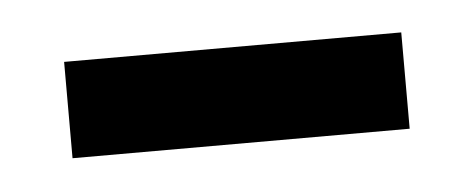

<svg xmlns="http://www.w3.org/2000/svg" viewBox="-24 -695 343 139"><g transform="rotate(-5 147.5 -626.0)"><path d="M270 -661V-591H25V-661Z"/></g></svg>

Font: Ek Mukta SemiBold
Style: Regular
Weight: 600
Designer: Girish Dalvi and Yashodeep Gholap
Foundry: Ek Type
Version: Version 2.538;PS 1.002;hotconv 16.6.51;makeotf.lib2.5.65220;